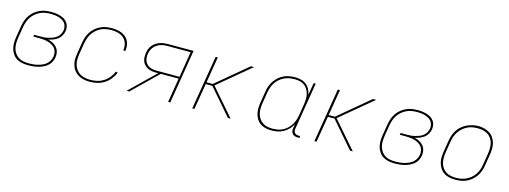

<svg xmlns="http://www.w3.org/2000/svg" viewBox="-14 -1177 4828 1822"><g transform="rotate(15 2400.0 -266.5)"><path d="M253 8Q223 8 193.5 3Q164 -2 139.5 -16.5Q115 -31 98.5 -54Q82 -77 74 -105Q66 -133 66.5 -163Q67 -193 72 -223L90 -333Q95 -362 104.5 -389.5Q114 -417 131 -442Q148 -467 172 -486.5Q196 -506 223 -518Q250 -530 279 -534Q308 -538 336 -538Q358 -538 380.5 -535Q403 -532 424 -525.5Q445 -519 463 -507.5Q481 -496 493.5 -479Q506 -462 510 -439.5Q514 -417 510 -395Q506 -372 493.5 -350.5Q481 -329 461 -314Q441 -299 418 -290.5Q395 -282 372 -277Q397 -271 420 -259Q443 -247 459 -228Q475 -209 481 -183Q487 -157 482 -130Q478 -107 466.5 -84.5Q455 -62 435.5 -46Q416 -30 393.5 -19.5Q371 -9 347 -3Q323 3 299.5 5.5Q276 8 253 8ZM254 -11Q275 -11 296 -13Q317 -15 338.5 -20.5Q360 -26 380.5 -34.5Q401 -43 418.5 -57.5Q436 -72 447 -92Q458 -112 462 -133Q465 -155 461 -176.5Q457 -198 444 -214Q431 -230 413 -240.5Q395 -251 374.5 -257Q354 -263 332 -265.5Q310 -268 288 -268H228L231 -286H291Q311 -286 331 -287.5Q351 -289 371 -294Q391 -299 411 -306.5Q431 -314 448 -327Q465 -340 475.5 -358.5Q486 -377 490 -397Q493 -417 489 -436Q485 -455 474 -469.5Q463 -484 446.5 -493.5Q430 -503 412 -508.5Q394 -514 374.5 -516.5Q355 -519 335 -519Q310 -519 283.5 -515.5Q257 -512 232 -500.5Q207 -489 185 -471Q163 -453 147.5 -430Q132 -407 123.5 -381.5Q115 -356 110 -330L92 -220Q88 -193 87.5 -166Q87 -139 93.5 -114Q100 -89 115 -68Q130 -47 151.5 -33.5Q173 -20 199.5 -15.5Q226 -11 254 -11Z M857 8Q835 8 812.5 5Q790 2 769.5 -5.5Q749 -13 731.5 -25.5Q714 -38 701 -54.5Q688 -71 680 -91Q672 -111 668.5 -133Q665 -155 666.5 -178Q668 -201 672 -223L690 -333Q694 -361 703.5 -388Q713 -415 729 -439.5Q745 -464 767.5 -483.5Q790 -503 816.5 -515.5Q843 -528 871 -533Q899 -538 926 -538Q952 -538 976.5 -534.5Q1001 -531 1023.5 -522Q1046 -513 1064 -498Q1082 -483 1093 -462Q1104 -441 1107.5 -416Q1111 -391 1107 -366Q1107 -365 1107 -364Q1107 -363 1107 -362H1086Q1086 -363 1086 -364Q1086 -365 1087 -366Q1090 -388 1087 -410Q1084 -432 1074.5 -450.5Q1065 -469 1049 -483Q1033 -497 1013 -505Q993 -513 971 -516Q949 -519 926 -519Q901 -519 875.5 -514.5Q850 -510 826 -498.5Q802 -487 781.5 -468.5Q761 -450 746 -427.5Q731 -405 723 -380.5Q715 -356 710 -330L692 -220Q688 -193 687.5 -165.5Q687 -138 694.5 -113.5Q702 -89 717.5 -68Q733 -47 755 -34Q777 -21 803.5 -16Q830 -11 857 -11Q890 -11 922.5 -18.5Q955 -26 984.5 -44.5Q1014 -63 1036 -90.5Q1058 -118 1071 -150L1090 -143Q1076 -109 1052 -79Q1028 -49 996 -29Q964 -9 928 -0.5Q892 8 857 8Z M1216 0 1462 -239H1440Q1419 -239 1398 -242.5Q1377 -246 1359 -255Q1341 -264 1327 -278.5Q1313 -293 1305.5 -312Q1298 -331 1297.5 -352Q1297 -373 1300 -395Q1303 -415 1310.5 -434.5Q1318 -454 1331.5 -470.5Q1345 -487 1363 -499Q1381 -511 1401 -518Q1421 -525 1441 -527.5Q1461 -530 1481 -530H1732L1645 0H1624L1663 -239H1488L1242 0ZM1440 -258H1667L1708 -511H1481Q1463 -511 1445.5 -509Q1428 -507 1410.5 -500.5Q1393 -494 1377 -483.5Q1361 -473 1349 -458.5Q1337 -444 1330 -426.5Q1323 -409 1320 -392Q1317 -374 1318 -355.5Q1319 -337 1325.5 -321Q1332 -305 1343.5 -292.5Q1355 -280 1370.5 -272Q1386 -264 1404 -261Q1422 -258 1440 -258Z M1861 0 1949 -530H1970L1928 -274H1989L2295 -530H2326L2008 -265L2238 0H2211L1990 -256H1925L1882 0Z M2639 8Q2610 8 2582 1.5Q2554 -5 2531.5 -20Q2509 -35 2494 -58.5Q2479 -82 2472.5 -109Q2466 -136 2466.5 -165Q2467 -194 2472 -223L2490 -333Q2494 -361 2503.5 -388Q2513 -415 2529.5 -439.5Q2546 -464 2569 -484Q2592 -504 2618 -516Q2644 -528 2672 -533Q2700 -538 2728 -538Q2758 -538 2787 -531Q2816 -524 2838 -506.5Q2860 -489 2873.5 -463.5Q2887 -438 2892 -410L2912 -530H2932L2856 -68Q2854 -56 2855.5 -45Q2857 -34 2864 -26Q2871 -18 2881.5 -14.5Q2892 -11 2903 -11H2917V8H2900Q2885 8 2870.5 3.5Q2856 -1 2846.5 -11.5Q2837 -22 2834.5 -37Q2832 -52 2835 -68L2841 -105Q2826 -78 2804 -55.5Q2782 -33 2754.5 -18Q2727 -3 2697.5 2.5Q2668 8 2639 8ZM2645 -11Q2670 -11 2695.5 -15.5Q2721 -20 2744.5 -31.5Q2768 -43 2788 -61.5Q2808 -80 2822 -102.5Q2836 -125 2844.5 -149.5Q2853 -174 2857 -199L2875 -309Q2879 -335 2880 -361Q2881 -387 2875.5 -411.5Q2870 -436 2857 -457.5Q2844 -479 2824.5 -493.5Q2805 -508 2780 -513.5Q2755 -519 2728 -519Q2703 -519 2677.5 -514.5Q2652 -510 2627.5 -498.5Q2603 -487 2582 -469Q2561 -451 2546 -428Q2531 -405 2523 -380.5Q2515 -356 2510 -330L2492 -220Q2488 -194 2487.5 -167.5Q2487 -141 2493 -116.5Q2499 -92 2513 -71Q2527 -50 2547.5 -36Q2568 -22 2593.5 -16.5Q2619 -11 2645 -11Z M3061 0 3149 -530H3170L3128 -274H3189L3495 -530H3526L3208 -265L3438 0H3411L3190 -256H3125L3082 0Z M3853 8Q3823 8 3793.5 3Q3764 -2 3739.5 -16.5Q3715 -31 3698.5 -54Q3682 -77 3674 -105Q3666 -133 3666.5 -163Q3667 -193 3672 -223L3690 -333Q3695 -362 3704.5 -389.5Q3714 -417 3731 -442Q3748 -467 3772 -486.5Q3796 -506 3823 -518Q3850 -530 3879 -534Q3908 -538 3936 -538Q3958 -538 3980.5 -535Q4003 -532 4024 -525.5Q4045 -519 4063 -507.5Q4081 -496 4093.5 -479Q4106 -462 4110 -439.5Q4114 -417 4110 -395Q4106 -372 4093.5 -350.5Q4081 -329 4061 -314Q4041 -299 4018 -290.5Q3995 -282 3972 -277Q3997 -271 4020 -259Q4043 -247 4059 -228Q4075 -209 4081 -183Q4087 -157 4082 -130Q4078 -107 4066.5 -84.5Q4055 -62 4035.5 -46Q4016 -30 3993.5 -19.5Q3971 -9 3947 -3Q3923 3 3899.5 5.5Q3876 8 3853 8ZM3854 -11Q3875 -11 3896 -13Q3917 -15 3938.5 -20.5Q3960 -26 3980.5 -34.5Q4001 -43 4018.5 -57.5Q4036 -72 4047 -92Q4058 -112 4062 -133Q4065 -155 4061 -176.5Q4057 -198 4044 -214Q4031 -230 4013 -240.5Q3995 -251 3974.5 -257Q3954 -263 3932 -265.5Q3910 -268 3888 -268H3828L3831 -286H3891Q3911 -286 3931 -287.5Q3951 -289 3971 -294Q3991 -299 4011 -306.5Q4031 -314 4048 -327Q4065 -340 4075.5 -358.5Q4086 -377 4090 -397Q4093 -417 4089 -436Q4085 -455 4074 -469.5Q4063 -484 4046.5 -493.5Q4030 -503 4012 -508.5Q3994 -514 3974.5 -516.5Q3955 -519 3935 -519Q3910 -519 3883.5 -515.5Q3857 -512 3832 -500.5Q3807 -489 3785 -471Q3763 -453 3747.5 -430Q3732 -407 3723.5 -381.5Q3715 -356 3710 -330L3692 -220Q3688 -193 3687.5 -166Q3687 -139 3693.5 -114Q3700 -89 3715 -68Q3730 -47 3751.5 -33.5Q3773 -20 3799.5 -15.5Q3826 -11 3854 -11Z M4446 8Q4416 8 4387.5 2Q4359 -4 4335.5 -19Q4312 -34 4296.5 -57Q4281 -80 4273.5 -107.5Q4266 -135 4266.5 -164.5Q4267 -194 4272 -223L4290 -333Q4294 -361 4303.5 -388Q4313 -415 4329.5 -440Q4346 -465 4369 -484.5Q4392 -504 4418.5 -516Q4445 -528 4473.5 -534.5Q4502 -541 4529 -541Q4558 -541 4586.5 -533.5Q4615 -526 4638.5 -511.5Q4662 -497 4678 -473.5Q4694 -450 4701.5 -423Q4709 -396 4708.5 -366Q4708 -336 4703 -307L4685 -197Q4681 -169 4671.5 -141.5Q4662 -114 4645.5 -89.5Q4629 -65 4606 -45.5Q4583 -26 4556.5 -13.5Q4530 -1 4501.5 3.5Q4473 8 4446 8ZM4446 -11Q4471 -11 4497 -15.5Q4523 -20 4547.5 -31.5Q4572 -43 4593 -61Q4614 -79 4629 -101.5Q4644 -124 4652.5 -149Q4661 -174 4665 -200L4683 -310Q4687 -336 4687.5 -363Q4688 -390 4682 -415Q4676 -440 4661.5 -461Q4647 -482 4626 -495Q4605 -508 4579 -513.5Q4553 -519 4527 -519Q4501 -519 4475.5 -514.5Q4450 -510 4426 -498Q4402 -486 4381.5 -468Q4361 -450 4346 -427.5Q4331 -405 4322.5 -380.5Q4314 -356 4310 -330L4292 -220Q4288 -194 4287.5 -167.5Q4287 -141 4293 -116Q4299 -91 4313 -70.5Q4327 -50 4347.5 -36Q4368 -22 4394 -16.5Q4420 -11 4446 -11Z"/></g></svg>

Font: Iosevka Curly Thin Extended
Style: Italic
Weight: 100
Width: 7
Italic angle: -9°
Monospace: yes
Designer: Belleve Invis
Foundry: Belleve Invis
Version: Version 11.1.0; ttfautohint (v1.8.3)